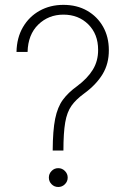

<svg xmlns="http://www.w3.org/2000/svg" viewBox="-20 -757 523 782"><path d="M194.6 -143.8Q195 -225.5 204.7 -273.4Q214.5 -321.4 236.2 -350.7Q257.8 -380 293.7 -405.9Q336.3 -437.5 358.1 -473.2Q380 -508.9 379.6 -554.3Q379.6 -617.9 339.7 -657.7Q299.7 -697.4 238.3 -697.4Q177.6 -697.4 135.8 -656.8Q94.1 -616.1 92.3 -545.5H47.2Q48.3 -603 73.3 -646.1Q98.4 -689.3 141.3 -713.2Q184.3 -737.2 238.3 -737.2Q293.3 -737.2 334.9 -713.4Q376.4 -689.6 399.9 -648.1Q423.3 -606.5 423.3 -552.9Q423.7 -497.5 397.7 -454.7Q371.8 -411.9 322.1 -375.7Q289.4 -351.9 271.1 -326.2Q252.8 -300.4 245.6 -258.3Q238.3 -216.3 238.3 -143.8ZM217.3 4.6Q201.3 4.6 190.2 -6.6Q179 -17.8 179 -33.7Q179 -49.4 190.2 -60.7Q201.3 -72.1 217.3 -72.1Q233 -72.1 244.3 -60.7Q255.7 -49.4 255.7 -33.7Q255.7 -17.8 244.3 -6.6Q233 4.6 217.3 4.6Z"/></svg>

Font: Inter UI Extra Light
Style: Regular
Weight: 200
Designer: Rasmus Andersson
Foundry: rsms
Version: 3.2;8d6f07862